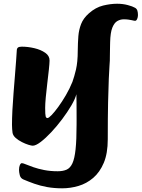

<svg xmlns="http://www.w3.org/2000/svg" viewBox="-20 -777 768 1041"><path d="M317.3 244Q273.3 244 235.5 237.2Q197.6 230.3 165.8 219Q134 207.7 106.7 195.9Q91.4 189.4 87.2 172.7Q83.1 156 83.1 144.5Q83.1 128.2 87.7 117.9Q92.4 107.6 98.6 107.6Q104.7 107.6 120.4 114.2Q136.1 120.8 161.1 129.5Q186.2 138.3 219.5 144.9Q252.8 151.5 293.1 151.5Q321.5 151.5 341.3 142.7Q361 133.9 372.7 108.3Q384.5 82.7 389.8 32.2Q395.2 -18.4 395.2 -100.9Q395.2 -108.8 395.3 -128.1Q395.5 -147.4 395.2 -172.5Q394.9 -197.6 394.9 -222.5Q394.9 -247.5 394.1 -265.9Q387.5 -240.2 366.5 -204.5Q345.4 -168.7 317 -130.8Q288.5 -92.8 257.8 -60.1Q227.1 -27.4 200.5 -7.2Q173.9 13 157.2 13Q150.9 13 134.3 8Q117.8 3 98.7 -6.7Q79.6 -16.3 65.2 -29Q50.7 -41.7 48 -57Q46.7 -66.5 45.9 -77Q45 -87.5 45 -100Q45 -133.9 47.2 -179Q49.5 -224 53.5 -273.3Q57.5 -322.6 61.1 -368.3Q64.7 -414 67.4 -449.4Q70.1 -484.7 70.9 -501.6Q70.9 -513.2 76.7 -518.6Q82.4 -524 98 -524Q131.7 -524 166.6 -515.7Q201.5 -507.4 225.2 -490.8Q249 -474.3 248.7 -448.7Q248.5 -432.9 244.9 -399Q241.3 -365 236.4 -325.4Q231.6 -285.7 228.2 -249.7Q224.9 -213.6 224.9 -192.5Q224.9 -154.7 227.6 -145.8Q230.4 -136.9 237.3 -136.9Q244.1 -136.9 259.9 -153.2Q275.7 -169.6 296.1 -197.6Q316.5 -225.6 337 -260.6Q357.5 -295.6 372.6 -333Q377.6 -348.1 382.6 -364.1Q387.6 -380.1 392 -399.9Q396.5 -419.7 399 -445Q401.6 -470.4 401.6 -503.4Q402.1 -544.8 404.8 -580.3Q407.6 -615.8 419.8 -647Q432 -678.2 461.8 -704.5Q498.4 -737 539 -746.9Q579.5 -756.7 615.1 -756.7Q645.7 -756.7 672.5 -749.6Q699.2 -742.5 712.2 -734.8Q721.5 -729.6 724.8 -719.4Q728 -709.2 728 -695.1Q728 -683.9 723.6 -674Q719.2 -664.1 712 -664.1Q709.5 -664.1 705 -665.2Q700.5 -666.3 695.5 -667.3Q689.2 -668.6 678.1 -670.4Q666.9 -672.3 650.7 -672.3Q632.8 -672.3 616.3 -663Q599.9 -653.8 589.1 -627.2Q578.4 -600.5 577.2 -549.2Q576.9 -543.2 576.7 -529.8Q576.5 -516.4 576.2 -500.4Q576 -484.4 575.7 -470.2Q575.5 -456.1 575.5 -448.7Q575.5 -444.1 573.7 -421.2Q572 -398.3 569.9 -350.3Q567.8 -302.3 566 -221.9Q564.3 -141.5 564.3 -21.9Q564.3 54.8 542.7 105.9Q521.2 156.9 485.3 187.6Q449.4 218.2 405.6 231.1Q361.9 244 317.3 244Z"/></svg>

Font: Briem Hand Thin
Style: Regular
Weight: 100
Designer: Gunnlaugur SE Briem, Eben Sorkin
Foundry: Sorkin Type Co.
Version: Version 1.003